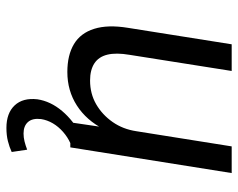

<svg xmlns="http://www.w3.org/2000/svg" viewBox="-90 -440 724 583"><g transform="rotate(90 271.5 -148.0)"><path d="M198 9Q147 9 113.5 -11Q80 -31 67 -72.5Q54 -114 64 -175L114 -490H195L146 -180Q139 -139 145.5 -112.5Q152 -86 172 -73Q192 -60 224 -60Q264 -60 296 -78.5Q328 -97 350 -128.5Q372 -160 378 -201L424 -490H505L427 0H351L366 -102H372Q345 -49 300 -20Q255 9 198 9ZM368 194Q323 194 299.5 169Q276 144 281 100Q287 60 316.5 25Q346 -10 391 -33L414 0Q396 8 380 22Q364 36 354 53Q344 70 341 89Q338 115 350 128.5Q362 142 385 142Q397 142 409 139Q421 136 434 131L441 178Q426 185 408 189.5Q390 194 368 194Z"/></g></svg>

Font: Nunito Sans 10pt SemiCondensed
Style: Italic
Weight: 400
Width: 4
Italic angle: -9°
Designer: Vernon Adams
Foundry: Vernon Adams
Version: Version 3.101;gftools[0.9.27]